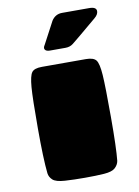

<svg xmlns="http://www.w3.org/2000/svg" viewBox="-83 -779 609 839"><g transform="rotate(-10 221.5 -359.5)"><path d="M372 -723Q404 -723 404 -704Q404 -689 387 -675Q370 -661 350 -644Q304 -605 274 -581Q260 -570 240 -570H171Q155 -570 149.5 -578Q144 -586 153 -599L205 -697Q222 -723 252 -723ZM124 -506H319Q353 -506 364.5 -491Q376 -476 379.5 -424.5Q383 -373 383 -236.5Q383 -100 377 -44Q374 -27 360 -14Q346 -1 310.5 1.5Q275 4 226 4Q177 4 137 1.5Q97 -1 83 -14Q69 -27 67 -44Q60 -109 60 -243.5Q60 -378 64 -427Q68 -476 79 -491Q90 -506 124 -506Z"/></g></svg>

Font: Chango
Style: Regular
Weight: 400
Designer: Manuel Lupez
Foundry: Fontstage
Version: Version 1.001